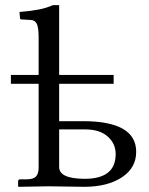

<svg xmlns="http://www.w3.org/2000/svg" viewBox="-20 -718 576 740"><path d="M425.8 -124Q425.8 -165 394.8 -192.1Q363.8 -219.2 309.1 -219.2H208V-74.2Q208 -29.3 306.2 -28.8Q425.8 -28.8 425.8 -124ZM208 -698.2V-429.2H418V-395H208V-251H299.8Q504.9 -251 504.9 -132.8Q504.9 -70.8 449.5 -34.4Q394 2 304.2 2Q277.3 2 235.6 1Q193.8 0 167 0L51.8 2L49.8 0V-19Q49.8 -26.9 58.1 -26.9H83Q108.9 -26.9 118.9 -37.8Q128.9 -48.8 128.9 -71.8V-395H22V-429.2H128.9V-573.2Q128.9 -613.3 121.3 -627.2Q113.8 -641.1 97.2 -641.1L63 -643.1Q57.1 -643.1 57.1 -647.9L55.2 -671.9Q85.9 -673.8 128.9 -681.2Q158.7 -687 184.1 -698.2Z"/></svg>

Font: Linux Libertine
Style: Regular
Weight: 400
Designer: Philipp H. Poll
Foundry: Philipp H. Poll
Version: Version 5.3.0 ; ttfautohint (v0.9)